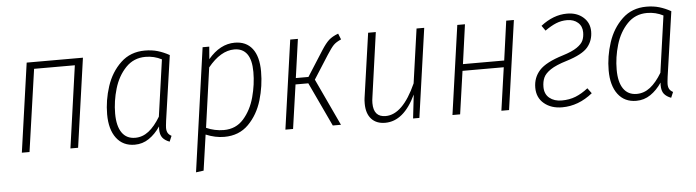

<svg xmlns="http://www.w3.org/2000/svg" viewBox="-46 -725 4066 1122"><g transform="rotate(-5 1987.0 -164.5)"><path d="M345 0 413 -482H174L105 0H60L134 -522H464L390 0Z M971 -493 916 -112Q912 -80 912 -71Q912 -53 918.5 -41.5Q925 -30 940 -22L926 11Q899 1 885 -16.5Q871 -34 871 -68L872 -83Q843 -40 805.5 -14.5Q768 11 722 11Q653 11 614.5 -40Q576 -91 576 -180Q576 -262 602.5 -343Q629 -424 686 -478Q743 -532 828 -532Q869 -532 903 -522Q937 -512 971 -493ZM623 -180Q623 -107 650 -68Q677 -29 728 -29Q771 -29 807 -57Q843 -85 876 -140L923 -472Q879 -495 828 -495Q759 -495 712.5 -446.5Q666 -398 644.5 -325.5Q623 -253 623 -180Z M1166 -522H1205L1199 -449Q1269 -532 1355 -532Q1422 -532 1458 -485.5Q1494 -439 1494 -351Q1494 -266 1469.5 -183.5Q1445 -101 1389.5 -45Q1334 11 1247 11Q1194 11 1139 -12L1109 197L1064 203ZM1449 -352Q1449 -423 1423.5 -458Q1398 -493 1349 -493Q1269 -493 1194 -401L1145 -51Q1194 -29 1248 -29Q1319 -29 1364 -80Q1409 -131 1429 -205Q1449 -279 1449 -352Z M1976 -497Q1946 -484 1931 -468.5Q1916 -453 1891 -414L1803 -276L1932 0H1884L1763 -258H1688L1651 0H1606L1680 -522H1725L1693 -295H1767L1862 -444Q1887 -483 1907 -501Q1927 -519 1962 -532Z M2081 -111Q2081 -132 2083 -144L2137 -522H2182L2129 -144Q2126 -126 2126 -110Q2126 -28 2197 -28Q2297 -28 2376 -204L2421 -522H2466L2392 0H2355L2371 -139Q2300 11 2191 11Q2139 11 2110 -21Q2081 -53 2081 -111Z M2873 0 2909 -252H2667L2631 0H2586L2660 -522H2705L2673 -291H2915L2947 -522H2992L2918 0Z M3436 -416Q3436 -363 3404 -324.5Q3372 -286 3278 -257Q3215 -238 3183 -216.5Q3151 -195 3140.5 -171.5Q3130 -148 3130 -117Q3130 -75 3158 -52Q3186 -29 3230 -29Q3275 -29 3311.5 -43.5Q3348 -58 3385 -87L3408 -56Q3325 11 3229 11Q3165 11 3123.5 -23.5Q3082 -58 3082 -117Q3082 -176 3120 -218Q3158 -260 3259 -291Q3314 -308 3342.5 -327.5Q3371 -347 3380 -367.5Q3389 -388 3389 -415Q3389 -451 3364.5 -472.5Q3340 -494 3301 -494Q3267 -494 3236.5 -481.5Q3206 -469 3171 -444L3150 -474Q3224 -532 3304 -532Q3362 -532 3399 -499.5Q3436 -467 3436 -416Z M3913 -493 3858 -112Q3854 -80 3854 -71Q3854 -53 3860.5 -41.5Q3867 -30 3882 -22L3868 11Q3841 1 3827 -16.5Q3813 -34 3813 -68L3814 -83Q3785 -40 3747.5 -14.5Q3710 11 3664 11Q3595 11 3556.5 -40Q3518 -91 3518 -180Q3518 -262 3544.5 -343Q3571 -424 3628 -478Q3685 -532 3770 -532Q3811 -532 3845 -522Q3879 -512 3913 -493ZM3565 -180Q3565 -107 3592 -68Q3619 -29 3670 -29Q3713 -29 3749 -57Q3785 -85 3818 -140L3865 -472Q3821 -495 3770 -495Q3701 -495 3654.5 -446.5Q3608 -398 3586.5 -325.5Q3565 -253 3565 -180Z"/></g></svg>

Font: Fira Sans Condensed ExtraLight
Style: Italic
Weight: 275
Width: 3
Italic angle: -8°
Designer: Carrois Corporate & Edenspiekermann AG
Foundry: Carrois Corporate GbR & Edenspiekermann AG
Version: Version 4.203